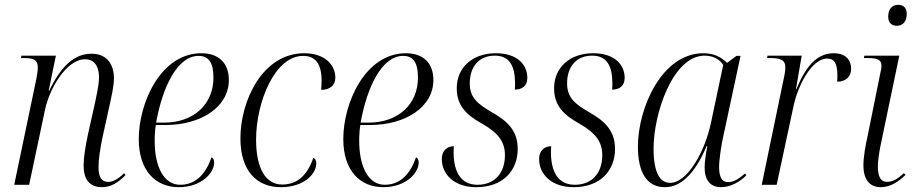

<svg xmlns="http://www.w3.org/2000/svg" viewBox="-20 -767 3797 797"><path d="M403 10C441 10 470 -9 501 -40L495 -48C469 -22 448 -12 429 -12C400 -12 389 -34 389 -73C389 -108 396 -149 404 -190L434 -326C442 -364 453 -408 453 -442C453 -496 427 -544 360 -544C291 -544 236 -497 184 -390H182L212 -536H69L67 -526H80C121 -526 137 -518 137 -486C137 -475 134 -457 131 -440L39 0H101L167 -312C185 -399 256 -521 333 -521C382 -521 391 -476 391 -446C391 -409 376 -351 372 -329L345 -209C334 -156 327 -113 327 -79C327 -23 352 10 403 10Z M722 10C817 10 869 -50 869 -92C869 -105 864 -111 858 -114C836 -50 796 0 728 0C663 0 622 -69 622 -184C622 -205 624 -236 627 -248H666C815 -248 930 -323 930 -435C930 -505 888 -546 816 -546C647 -546 556 -340 556 -190C556 -57 627 10 722 10ZM661 -258H628C655 -408 717 -535 804 -535C846 -535 866 -508 866 -445C866 -333 783 -258 661 -258Z M1146 10C1242 10 1293 -45 1293 -89C1293 -101 1288 -108 1281 -112C1257 -44 1218 -1 1151 -1C1084 -1 1043 -66 1043 -187C1043 -344 1121 -535 1238 -535C1288 -535 1314 -504 1315 -435C1315 -420 1314 -406 1313 -394C1351 -394 1372 -414 1372 -445C1372 -495 1331 -546 1243 -546C1070 -546 978 -349 978 -193C978 -57 1046 10 1146 10Z M1571 10C1666 10 1718 -50 1718 -92C1718 -105 1713 -111 1707 -114C1685 -50 1645 0 1577 0C1512 0 1471 -69 1471 -184C1471 -205 1473 -236 1476 -248H1515C1664 -248 1779 -323 1779 -435C1779 -505 1737 -546 1665 -546C1496 -546 1405 -340 1405 -190C1405 -57 1476 10 1571 10ZM1510 -258H1477C1504 -408 1566 -535 1653 -535C1695 -535 1715 -508 1715 -445C1715 -333 1632 -258 1510 -258Z M1957 10C2067 10 2129 -58 2129 -149C2129 -223 2088 -264 2022 -301C1961 -336 1930 -363 1930 -421C1930 -491 1969 -536 2034 -536C2096 -536 2117 -492 2118 -425C2118 -416 2118 -406 2117 -395C2148 -395 2169 -411 2169 -444C2169 -495 2131 -546 2038 -546C1943 -546 1876 -488 1876 -401C1876 -327 1917 -289 1984 -252C2049 -214 2076 -178 2076 -123C2076 -47 2032 0 1962 0C1894 0 1864 -52 1863 -131C1863 -140 1863 -150 1864 -160C1841 -160 1814 -147 1814 -106C1814 -45 1864 10 1957 10Z M2361 10C2471 10 2533 -58 2533 -149C2533 -223 2492 -264 2426 -301C2365 -336 2334 -363 2334 -421C2334 -491 2373 -536 2438 -536C2500 -536 2521 -492 2522 -425C2522 -416 2522 -406 2521 -395C2552 -395 2573 -411 2573 -444C2573 -495 2535 -546 2442 -546C2347 -546 2280 -488 2280 -401C2280 -327 2321 -289 2388 -252C2453 -214 2480 -178 2480 -123C2480 -47 2436 0 2366 0C2298 0 2268 -52 2267 -131C2267 -140 2267 -150 2268 -160C2245 -160 2218 -147 2218 -106C2218 -45 2268 10 2361 10Z M2740 10C2803 10 2862 -40 2913 -160H2916C2910 -128 2905 -97 2905 -71C2905 -20 2928 10 2973 10C3014 10 3053 -14 3078 -39L3073 -47C3046 -24 3026 -11 3002 -11C2976 -11 2965 -33 2965 -74C2965 -105 2975 -171 2983 -204L3054 -535H3037L2998 -506C2976 -528 2946 -546 2900 -546C2727 -546 2628 -318 2628 -159C2628 -54 2663 10 2740 10ZM2762 -8C2721 -8 2693 -46 2693 -152C2693 -293 2772 -536 2905 -536C2936 -536 2967 -523 2982 -497L2931 -256C2907 -142 2835 -8 2762 -8Z M3233 -439 3142 0H3204L3273 -322C3291 -411 3349 -524 3414 -524C3442 -524 3456 -505 3456 -455C3456 -447 3456 -438 3455 -428C3491 -428 3513 -448 3513 -482C3513 -516 3492 -546 3441 -546C3367 -546 3322 -485 3286 -397H3284L3308 -536H3166L3164 -526H3178C3216 -526 3240 -520 3240 -488C3240 -478 3238 -460 3233 -439Z M3703 -660C3724 -660 3744 -674 3744 -709C3744 -736 3729 -747 3708 -747C3684 -747 3667 -730 3667 -698C3667 -672 3682 -660 3703 -660ZM3636 10C3677 10 3711 -14 3739 -41L3732 -48C3708 -26 3687 -12 3662 -12C3636 -12 3624 -33 3624 -77C3624 -97 3629 -133 3635 -162L3713 -536H3568L3566 -526H3581C3623 -526 3639 -519 3639 -494C3639 -486 3638 -477 3635 -467L3582 -205C3573 -165 3564 -116 3564 -80C3564 -26 3587 10 3636 10Z"/></svg>

Font: Noto Serif Display SemiCondensed Light
Style: Italic
Weight: 300
Width: 4
Italic angle: -12°
Designer: Monotype Design Team
Foundry: Monotype Imaging Inc.
Version: Version 2.009